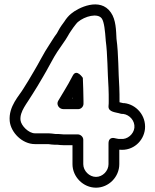

<svg xmlns="http://www.w3.org/2000/svg" viewBox="-20 -766 718 890"><path d="M367 -285V-298C367 -335 365 -371 364 -405C364 -405 335 -450 317 -415C304 -390 290 -365 280 -349L250 -299C240 -283 252 -260 275 -260H342C356 -260 367 -272 367 -285ZM317 -310H315L317 -314ZM249 -145H236C225 -146 216 -148 206 -148H142C113 -148 78 -183 75 -209C71 -250 105 -286 131 -330C138 -342 146 -354 154 -367L180 -411C196 -437 232 -507 245 -525C261 -547 270 -563 284 -582C288 -588 293 -596 295 -600C303 -615 311 -625 321 -640C325 -645 336 -660 341 -664C373 -691 433 -707 452 -680C463 -664 467 -622 470 -581V-579C479 -513 478 -433 483 -359C484 -338 484 -318 484 -297C484 -290 484 -282 483 -274C481 -245 519 -246 539 -239C542 -238 545 -238 547 -238H551C581 -234 606 -206 603 -174C600 -145 571 -118 539 -122H536H530C526 -123 521 -123 514 -125C511 -126 483 -134 483 -101V-5C483 26 456 54 425 54C394 54 366 26 366 -5V-118C366 -133 352 -143 341 -143H275C266 -143 258 -145 249 -145ZM235 -95H247C255 -94 266 -93 275 -93H316V-5C316 54 366 104 425 104C484 104 533 54 533 -5V-72H535C597 -66 646 -112 652 -168C658 -231 611 -282 556 -288H553H551C547 -289 540 -291 534 -292V-297C534 -319 534 -339 533 -361C528 -434 530 -512 520 -586C518 -624 518 -674 494 -708C444 -781 342 -730 309 -702C298 -693 287 -680 279 -667C271 -656 260 -642 250 -623C248 -619 247 -617 244 -612C228 -591 218 -572 205 -553C188 -529 153 -461 138 -437L112 -393C104 -381 97 -368 89 -356C70 -323 19 -274 25 -205C30 -152 83 -98 142 -98H204C212 -97 225 -95 235 -95Z"/></svg>

Font: Blanket
Style: BlkOutline
Weight: 900
Foundry: Cannot Into Space Fonts
Version: Version 0.9